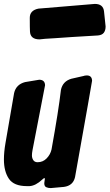

<svg xmlns="http://www.w3.org/2000/svg" viewBox="-28 -970 559 980"><path d="M174 -769Q127 -769 125 -809Q124 -825 124 -879Q124 -917 168 -926L456 -950Q499 -950 503 -911.5Q507 -873 511 -835Q511 -815 502 -803Q493 -791 472 -789Q316 -780 252 -775L203 -772ZM231 -10Q218 -10 208 -14.5Q198 -19 198 -35Q198 -40 199.5 -46.5Q201 -53 201 -57Q201 -61 199 -61Q195 -61 187 -53Q154 -22 123 -20H109Q43 -20 17.5 -57.5Q-8 -95 -8 -156Q-8 -194 0 -240L44 -495Q54 -539 100 -551Q168 -563 172 -563Q201 -563 202 -535L138 -204Q135 -188 135 -177Q135 -163 142 -152.5Q149 -142 164 -142Q191 -142 210 -161.5Q229 -181 235 -207Q271 -406 283 -511Q292 -555 336 -568L402 -583L404 -584L415 -585Q441 -585 442 -558Q442 -553 355 -66Q345 -22 298 -16Z"/></svg>

Font: Bangerz
Style: Bold
Weight: 700
Designer: vernon adams
Foundry: Vernon Adams
Version: Version 2.10;February 7, 2025;FontCreator 13.0.0.2683 64-bit